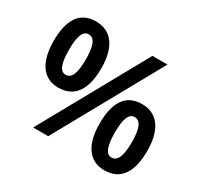

<svg xmlns="http://www.w3.org/2000/svg" viewBox="-152 -921 1179 1127"><g transform="rotate(30 437.5 -357.5)"><path d="M197 -724C87 -724 38 -642 38 -501C38 -360 93 -276 197 -276C310 -276 361 -360 361 -501C361 -642 304 -724 197 -724ZM686 -714H584L188 0H290ZM198 -637C238 -637 256 -592 256 -500C256 -408 238 -363 198 -363C159 -363 142 -409 142 -500C142 -592 159 -637 198 -637ZM674 -439C563 -439 514 -357 514 -216C514 -75 569 9 674 9C787 9 837 -75 837 -216C837 -357 780 -439 674 -439ZM674 -351C714 -351 733 -306 733 -215C733 -122 714 -77 674 -77C635 -77 618 -123 618 -215C618 -306 635 -351 674 -351Z"/></g></svg>

Font: Noto Sans Arabic SemBd
Style: Regular
Weight: 600
Designer: Monotype Design Team, Nadine Chahine, Nizar Qandah and Khaled Hosny
Foundry: Monotype Imaging Inc.
Version: Version 2.012